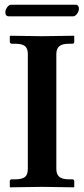

<svg xmlns="http://www.w3.org/2000/svg" viewBox="-20 -800 359 822"><path d="M292 -730H18.1Q2.9 -730 2.9 -748Q2.9 -757.8 10.7 -768.8Q18.6 -779.8 27.8 -779.8H304.2Q311 -779.8 314.5 -774.9Q317.9 -770 317.9 -763.2Q317.9 -752.4 310.1 -741.2Q302.2 -730 292 -730ZM221.2 -76.2Q221.2 -54.2 233.6 -43.2Q246.1 -32.2 275.9 -32.2H290Q297.9 -32.2 297.9 -22.9V0L295.9 2Q196.3 0 160.2 0L23.9 2L22 0V-22.9Q22 -32.2 29.8 -32.2H43.9Q74.2 -32.2 86.7 -42.2Q99.1 -52.2 99.1 -76.2V-568.8Q99.1 -592.8 86.7 -602.8Q74.2 -612.8 43.9 -612.8H29.8Q26.9 -612.8 24.4 -615.2Q22 -617.7 22 -621.1V-645L23.9 -647Q121.1 -645 160.2 -645L295.9 -647L297.9 -645V-621.1Q297.9 -612.8 290 -612.8H275.9Q246.1 -612.8 233.6 -601.8Q221.2 -590.8 221.2 -568.8Z"/></svg>

Font: Linux Libertine G
Style: Semibold
Weight: 600
Designer: Philipp H. Poll
Foundry: Philipp H. Poll
Version: Version 5.1.1